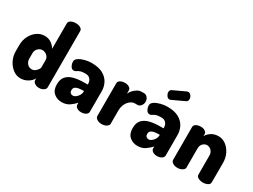

<svg xmlns="http://www.w3.org/2000/svg" viewBox="-54 -1332 2537 1926"><g transform="rotate(30 1214.5 -369.0)"><path d="M202 10Q156 10 116 -20Q76 -50 52 -98.5Q28 -147 28 -202V-272Q28 -330 52 -377.5Q76 -425 116 -453.5Q156 -482 205 -482Q251 -482 283.5 -458.5Q316 -435 332 -406V-701Q332 -722 355 -735Q378 -748 411 -748Q444 -748 465.5 -735Q487 -722 487 -701V-48Q487 -30 465.5 -15Q444 0 411 0Q383 0 362.5 -15Q342 -30 342 -48V-70Q327 -39 288.5 -14.5Q250 10 202 10ZM255 -125Q277 -125 294 -137.5Q311 -150 321.5 -165.5Q332 -181 332 -189V-272Q332 -296 320.5 -312.5Q309 -329 291.5 -338Q274 -347 256 -347Q236 -347 219 -336Q202 -325 192.5 -308Q183 -291 183 -272V-202Q183 -183 192.5 -165Q202 -147 218.5 -136Q235 -125 255 -125Z M679 10Q627 10 589 -22.5Q551 -55 551 -123Q551 -182 581 -215Q611 -248 663.5 -261Q716 -274 785 -274H821V-284Q821 -301 814 -318Q807 -335 791 -346.5Q775 -358 746 -358Q705 -358 685 -350Q665 -342 654 -333.5Q643 -325 629 -325Q604 -325 590.5 -350Q577 -375 577 -402Q577 -426 604.5 -444Q632 -462 671.5 -472Q711 -482 748 -482Q830 -482 880 -454Q930 -426 953 -381.5Q976 -337 976 -286V-48Q976 -28 954.5 -14Q933 0 900 0Q871 0 851 -14Q831 -28 831 -48V-70Q804 -39 768 -14.5Q732 10 679 10ZM746 -103Q762 -103 779 -115.5Q796 -128 808.5 -149Q821 -170 821 -195V-199H817Q789 -199 763.5 -195.5Q738 -192 722.5 -180.5Q707 -169 707 -145Q707 -123 718 -113Q729 -103 746 -103Z M1138 0Q1105 0 1083.5 -15Q1062 -30 1062 -48V-429Q1062 -450 1083.5 -463Q1105 -476 1138 -476Q1167 -476 1187 -463Q1207 -450 1207 -429V-392Q1217 -414 1235.5 -434.5Q1254 -455 1277.5 -468.5Q1301 -482 1326 -482H1355Q1377 -482 1393.5 -462Q1410 -442 1410 -415Q1410 -387 1393.5 -367Q1377 -347 1355 -347H1326Q1299 -347 1274 -328.5Q1249 -310 1233 -277Q1217 -244 1217 -198V-48Q1217 -30 1194 -15Q1171 0 1138 0Z M1557 10Q1505 10 1467 -22.5Q1429 -55 1429 -123Q1429 -182 1459 -215Q1489 -248 1541.5 -261Q1594 -274 1663 -274H1699V-284Q1699 -301 1692 -318Q1685 -335 1669 -346.5Q1653 -358 1624 -358Q1583 -358 1563 -350Q1543 -342 1532 -333.5Q1521 -325 1507 -325Q1482 -325 1468.5 -350Q1455 -375 1455 -402Q1455 -426 1482.5 -444Q1510 -462 1549.5 -472Q1589 -482 1626 -482Q1708 -482 1758 -454Q1808 -426 1831 -381.5Q1854 -337 1854 -286V-48Q1854 -28 1832.5 -14Q1811 0 1778 0Q1749 0 1729 -14Q1709 -28 1709 -48V-70Q1682 -39 1646 -14.5Q1610 10 1557 10ZM1624 -103Q1640 -103 1657 -115.5Q1674 -128 1686.5 -149Q1699 -170 1699 -195V-199H1695Q1667 -199 1641.5 -195.5Q1616 -192 1600.5 -180.5Q1585 -169 1585 -145Q1585 -123 1596 -113Q1607 -103 1624 -103ZM1604 -554Q1585 -554 1571.5 -573.5Q1558 -593 1558 -612Q1558 -637 1578 -647L1718 -712Q1726 -715 1732 -715Q1752 -715 1765.5 -696Q1779 -677 1779 -657Q1779 -633 1759 -623L1619 -558Q1615 -557 1611.5 -555.5Q1608 -554 1604 -554Z M2017 0Q1983 0 1961.5 -15Q1940 -30 1940 -48V-429Q1940 -450 1961.5 -463Q1983 -476 2017 -476Q2045 -476 2065 -463Q2085 -450 2085 -429V-406Q2099 -435 2134 -458.5Q2169 -482 2219 -482Q2265 -482 2303.5 -453.5Q2342 -425 2365.5 -377.5Q2389 -330 2389 -272V-48Q2389 -24 2364.5 -12Q2340 0 2311 0Q2284 0 2259 -12Q2234 -24 2234 -48V-272Q2234 -291 2224.5 -308Q2215 -325 2198.5 -336Q2182 -347 2162 -347Q2146 -347 2130.5 -338Q2115 -329 2105 -312.5Q2095 -296 2095 -272V-48Q2095 -30 2072 -15Q2049 0 2017 0Z"/></g></svg>

Font: Dosis ExtraLight ExtraBold
Style: Regular
Weight: 800
Version: Version 3.001; ttfautohint (v1.8.2)